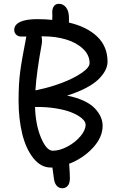

<svg xmlns="http://www.w3.org/2000/svg" viewBox="-20 -857 630 1014"><path d="M248 27.8Q195.3 27.8 155.8 -22.2Q116.2 -72.3 97.2 -151.1Q78.1 -230 78.1 -325.2Q78.1 -415 86.7 -479.2Q95.2 -543.5 119.1 -664.1H91.8Q75.7 -664.1 65.4 -674.1Q55.2 -684.1 55.2 -699.2Q55.2 -726.1 85.9 -741Q116.7 -755.9 175.8 -755.9Q221.2 -755.9 255.9 -752Q257.3 -773.4 255.9 -793Q255.9 -812 264.9 -824.5Q273.9 -836.9 291 -836.9Q314 -836.9 329.1 -817.4Q344.2 -797.9 344.2 -762.2V-737.8Q439.9 -715.3 493.9 -663.3Q547.9 -611.3 547.9 -530.8Q547.9 -509.3 536.9 -486.8Q525.9 -464.4 502.2 -440.2Q478.5 -416 435.3 -393.1Q392.1 -370.1 334 -352.1Q384.8 -342.3 422.6 -324.5Q460.4 -306.6 481.2 -284.4Q502 -262.2 512 -239.3Q522 -216.3 522 -192.9Q522 -131.3 470 -75.7Q418 -20 345.2 7.8Q349.1 59.6 349.1 84Q349.1 111.3 337.6 124.3Q326.2 137.2 309.1 137.2Q292 137.2 280.3 124.8Q268.6 112.3 265.1 88.9Q257.3 33.7 256.8 27.8ZM200.2 -623Q172.9 -474.6 167 -379.9Q179.7 -381.8 185.1 -383.8Q244.6 -396 305.7 -418.9Q366.7 -441.9 409.9 -470.9Q453.1 -500 453.1 -523.9Q453.1 -566.9 417.7 -599.9Q382.3 -632.8 327.9 -648.9Q273.4 -665 210 -665H199.2Q204.1 -644 200.2 -623ZM173.8 -292H165Q168 -196.8 196.8 -128.9Q225.6 -61 258.8 -61Q294.9 -61 335.9 -82.8Q377 -104.5 404.5 -137Q432.1 -169.4 432.1 -198.2Q432.1 -214.8 412.4 -231.9Q392.6 -249 359.1 -262.7Q325.7 -276.4 276.6 -284.4Q227.5 -292.5 173.8 -292Z"/></svg>

Font: Shantell Sans Irregular
Style: Regular
Weight: 400
Designer: Stephen Nixon, Anya Danilova, Shantell Martin
Foundry: Arrow Type
Version: Version 1.006;[9816181b4]